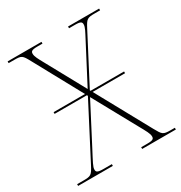

<svg xmlns="http://www.w3.org/2000/svg" viewBox="-168 -836 905 958"><g transform="rotate(-30 285.0 -357.0)"><path d="M6 0H206V-10H156C120 -10 117 -18 117 -30C117 -46 128 -64 164 -133L279 -354L413 -110C438 -65 449 -46 449 -30C449 -18 446 -10 413 -10H375V0H569V-10H545C501 -10 498 -15 474 -58L303 -370H490V-380H297L295 -384L438 -658C460 -700 465 -704 509 -704H539V-714H360V-704H396C430 -704 433 -696 433 -684C433 -668 420 -646 405 -617L289 -395L167 -618C150 -649 139 -668 139 -684C139 -696 142 -704 178 -704H207V-714H12V-704H43C87 -704 90 -701 114 -657L265 -380H84V-370H270L273 -365L113 -57C90 -13 85 -10 41 -10H6Z"/></g></svg>

Font: Noto Serif Display Thin
Style: Regular
Weight: 100
Designer: Monotype Design Team
Foundry: Monotype Imaging Inc.
Version: Version 2.009